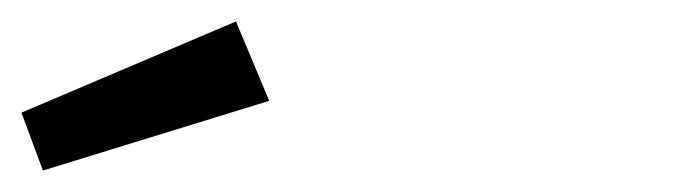

<svg xmlns="http://www.w3.org/2000/svg" viewBox="-20 -812 640 179"><path d="M20 -653 0 -707 200 -792 231 -718Z"/></svg>

Font: Ruda Medium
Style: Regular
Weight: 500
Version: Version 2.001